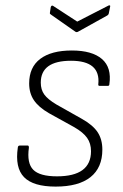

<svg xmlns="http://www.w3.org/2000/svg" viewBox="-20 -680 455 711"><path d="M186 11Q103 11 69 -24Q35 -59 46 -134Q47 -141 53 -141H83Q87 -141 87 -133Q79 -76 103 -51.5Q127 -27 191 -27Q317 -27 317 -120Q317 -149 302.5 -169.5Q288 -190 255 -209L161 -261Q123 -283 105.5 -309Q88 -335 88 -371Q88 -431 129 -462Q170 -493 246 -493Q321 -493 357.5 -461.5Q394 -430 385 -368Q385 -362 379 -362H349Q343 -362 344 -368Q353 -455 243 -455Q131 -455 131 -374Q131 -348 144 -330Q157 -312 189 -293L283 -240Q324 -217 341.5 -190.5Q359 -164 359 -126Q359 -59 315 -24Q271 11 186 11ZM381 -659Q384 -661 386.5 -660Q389 -659 388 -656L383 -631Q382 -625 376 -622L268 -562Q264 -560 260 -562L170 -625Q167 -627 165.5 -628.5Q164 -630 165 -634L168 -654Q171 -662 177 -658L266 -600Z"/></svg>

Font: Sofia Sans Semi Condensed ExtraLight
Style: Italic
Weight: 250
Italic angle: -9°
Version: Version 4.100